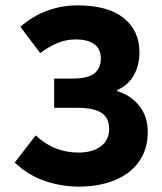

<svg xmlns="http://www.w3.org/2000/svg" viewBox="-20 -684 604 716"><path d="M275 12Q211 12 149 -8.5Q87 -29 35 -78L113 -179Q150 -145 189.5 -130Q229 -115 273 -115Q324 -115 355.5 -138Q387 -161 387 -203Q387 -245 358 -263.5Q329 -282 269 -282H182V-391H249Q308 -391 332 -410.5Q356 -430 356 -465Q356 -503 330.5 -520Q305 -537 264 -537Q226 -537 194 -523.5Q162 -510 130 -486L56 -584Q100 -623 154.5 -643.5Q209 -664 269 -664Q382 -664 441 -617Q500 -570 500 -489Q500 -441 479.5 -404Q459 -367 417 -348V-344Q466 -330 498.5 -290.5Q531 -251 531 -192Q531 -142 511.5 -103.5Q492 -65 457.5 -39.5Q423 -14 376 -1Q329 12 275 12Z"/></svg>

Font: TT Toshiba Sans
Style: Bold
Weight: 700
Designer: Paul D. Hunt
Foundry: Toshiba Corporation
Version: Version 2.020;PS 2.000;hotconv 1.0.86;makeotf.lib2.5.63406